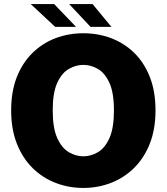

<svg xmlns="http://www.w3.org/2000/svg" viewBox="-20 -914 822 947"><path d="M391 13Q319.5 13 255.2 -11.5Q191 -36 141.5 -84.5Q92 -133 63.5 -204.5Q35 -276 35 -369.5Q35 -463.5 63.2 -534.5Q91.5 -605.5 140.8 -653.5Q190 -701.5 254.2 -725.8Q318.5 -750 391 -750Q463.5 -750 528 -725.8Q592.5 -701.5 641.8 -653.5Q691 -605.5 719 -534.5Q747 -463.5 747 -369.5Q747 -276 718.5 -204.5Q690 -133 640.2 -84.5Q590.5 -36 526.2 -11.5Q462 13 391 13ZM391 -143Q428 -143 462.8 -163.2Q497.5 -183.5 519.8 -233Q542 -282.5 542 -369.5Q542 -457 519.5 -505.8Q497 -554.5 462.5 -574.2Q428 -594 391 -594Q354.5 -594 319.8 -574.2Q285 -554.5 262.5 -505.8Q240 -457 240 -369.5Q240 -282 262.5 -232.8Q285 -183.5 319.8 -163.2Q354.5 -143 391 -143ZM529.5 -781.5H426.5L321 -894H436.5ZM355 -781.5H252L131.5 -894H247Z"/></svg>

Font: Epilogue Black
Style: Regular
Weight: 900
Designer: Tyler Finck
Foundry: Etcetera Type Co
Version: Version 2.111; ttfautohint (v1.8.3)